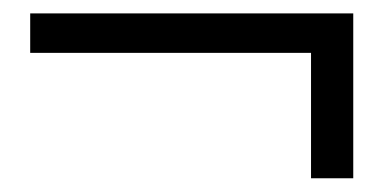

<svg xmlns="http://www.w3.org/2000/svg" viewBox="-20 -420 571 281"><path d="M24.2 -342.6V-400.4H497V-159.1H435.2V-363.6L453.4 -342.6Z"/></svg>

Font: Adobe Variable Font Prototype
Style: Regular
Weight: 389
Designer: Frank Grießhammer
Foundry: Adobe
Version: Version 1.004;hotconv 1.0.113;makeotfexe 2.5.65598